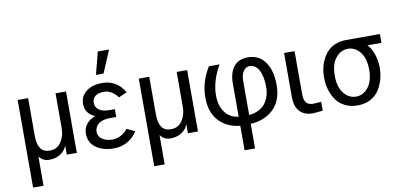

<svg xmlns="http://www.w3.org/2000/svg" viewBox="-90 -1128 3444 1657"><g transform="rotate(-10 1631.5 -300.0)"><path d="M80.1 229.5V-538.1H171.9V-207Q171.9 -59.6 277.3 -59.6Q342.8 -59.6 377.4 -111.3Q412.1 -163.1 412.1 -233.4V-538.1H503.9V0H416V-78.1H415Q401.4 -38.1 360.4 -10.3Q319.3 17.6 260.7 17.6Q203.1 17.6 171.9 -27.3V229.5Z M609.4 -148.4Q609.4 -200.2 640.1 -235.4Q670.9 -270.5 714.8 -285.2Q629.9 -321.3 629.9 -405.3Q629.9 -471.7 681.6 -513.7Q733.4 -555.7 823.2 -555.7Q952.1 -555.7 1017.6 -440.4L944.3 -408.2Q924.8 -438.5 893.1 -458.5Q861.3 -478.5 825.2 -478.5Q774.4 -478.5 748.5 -457Q722.7 -435.5 722.7 -399.4Q722.7 -362.3 752.9 -338.4Q783.2 -314.5 843.8 -314.5H892.6V-246.1H843.8Q770.5 -246.1 736.8 -217.8Q703.1 -189.5 703.1 -149.4Q703.1 -107.4 739.3 -83.5Q775.4 -59.6 827.1 -59.6Q868.2 -59.6 905.3 -80.6Q942.4 -101.6 961.9 -129.9L1032.2 -96.7Q1002.9 -45.9 948.7 -14.2Q894.5 17.6 826.2 17.6Q731.4 17.6 670.4 -26.4Q609.4 -70.3 609.4 -148.4ZM783.2 -633.8 834 -830.1H932.6L849.6 -633.8Z M1141.6 229.5V-538.1H1233.4V-207Q1233.4 -59.6 1338.9 -59.6Q1404.3 -59.6 1439 -111.3Q1473.6 -163.1 1473.6 -233.4V-538.1H1565.4V0H1477.5V-78.1H1476.6Q1462.9 -38.1 1421.9 -10.3Q1380.9 17.6 1322.3 17.6Q1264.6 17.6 1233.4 -27.3V229.5Z M1678.7 -278.3Q1678.7 -412.1 1755.9 -538.1H1849.6Q1827.1 -497.1 1813 -466.3Q1798.8 -435.5 1785.6 -383.3Q1772.5 -331.1 1772.5 -278.3Q1772.5 -190.4 1814.5 -132.3Q1856.4 -74.2 1933.6 -64.5V-355.5Q1933.6 -449.2 1975.6 -502.4Q2017.6 -555.7 2099.6 -555.7Q2197.3 -555.7 2250.5 -480Q2303.7 -404.3 2303.7 -278.3Q2303.7 -140.6 2225.1 -66.4Q2146.5 7.8 2025.4 13.7V229.5H1933.6V14.6Q1822.3 4.9 1750.5 -69.8Q1678.7 -144.5 1678.7 -278.3ZM2025.4 -63.5Q2122.1 -74.2 2167 -132.3Q2211.9 -190.4 2211.9 -278.3Q2211.9 -368.2 2183.1 -423.3Q2154.3 -478.5 2099.6 -478.5Q2069.3 -478.5 2047.4 -447.8Q2025.4 -417 2025.4 -361.3Z M2415 -152.3V-538.1H2506.8V-157.2Q2506.8 -63.5 2584 -63.5Q2625 -63.5 2657.2 -68.4V9.8Q2589.8 17.6 2566.4 17.6Q2498 17.6 2456.5 -24.4Q2415 -66.4 2415 -152.3Z M2717.8 -268.6Q2717.8 -390.6 2781.2 -473.1Q2844.7 -555.7 2962.9 -555.7H3257.8V-478.5H3134.8Q3165 -449.2 3185.5 -391.6Q3206.1 -334 3206.1 -268.6Q3206.1 -217.8 3192.9 -169.9Q3179.7 -122.1 3152.8 -78.6Q3126 -35.2 3076.7 -8.8Q3027.3 17.6 2962.9 17.6Q2898.4 17.6 2849.1 -8.3Q2799.8 -34.2 2772 -77.1Q2744.1 -120.1 2731 -168.5Q2717.8 -216.8 2717.8 -268.6ZM2811.5 -268.6Q2811.5 -169.9 2855.5 -114.7Q2899.4 -59.6 2962.9 -59.6Q3025.4 -59.6 3069.3 -114.7Q3113.3 -169.9 3113.3 -268.6Q3113.3 -369.1 3069.3 -423.8Q3025.4 -478.5 2962.9 -478.5Q2900.4 -478.5 2856 -424.3Q2811.5 -370.1 2811.5 -268.6Z"/></g></svg>

Font: Gothic A1 Medium
Style: Regular
Weight: 500
Designer: HanYang I&C Co.,Ltd.
Foundry: HanYang I&C Co.,Ltd.
Version: Version 2.50